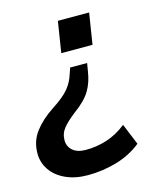

<svg xmlns="http://www.w3.org/2000/svg" viewBox="-133 -565 696 831"><g transform="rotate(-15 215.0 -149.5)"><path d="M183 -350 205 -489H345L323 -350ZM159 190Q102 190 59.5 170.5Q17 151 -6 117.5Q-29 84 -29 43Q-29 -12 2.5 -53.5Q34 -95 86 -129Q140 -164 162.5 -192Q185 -220 195 -254L204 -280H280L274 -244Q267 -196 245.5 -160Q224 -124 172 -86Q138 -60 118.5 -36.5Q99 -13 99 18Q99 46 119.5 64Q140 82 179 82Q226 82 272 67.5Q318 53 361 19L400 114Q350 154 287 172Q224 190 159 190Z"/></g></svg>

Font: Nunito Sans
Style: Bold Italic
Weight: 700
Italic angle: -9°
Designer: Vernon Adams
Foundry: Vernon Adams
Version: Version 3.006; ttfautohint (v1.8.3)